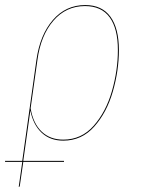

<svg xmlns="http://www.w3.org/2000/svg" viewBox="-34 -547 559 759"><path d="M86 -110 58 89H219V93H58L44 190L40 192L54 93H-14V89H54L110 -310Q124 -409 175 -468Q226 -527 303 -527Q369 -527 402.5 -481Q436 -435 436 -349Q436 -268 412 -185Q388 -102 338.5 -46.5Q289 9 216 9Q164 9 130.5 -22.5Q97 -54 86 -110ZM87 -119Q97 -59 130.5 -27Q164 5 216 5Q288 5 336.5 -50Q385 -105 408.5 -187Q432 -269 432 -349Q432 -434 399.5 -478.5Q367 -523 302 -523Q227 -523 177 -465Q127 -407 114 -310Z"/></svg>

Font: Fira Sans Condensed Four
Style: Italic
Weight: 100
Width: 3
Italic angle: -8°
Designer: bBox Type GmbH & Carrois Corporate GbR & Edenspiekermann AG
Foundry: bBox Type GmbH & Carrois Corporate GbR & Edenspiekermann AG
Version: Version 4.301